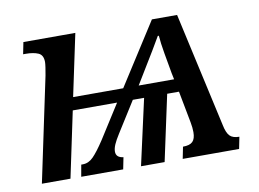

<svg xmlns="http://www.w3.org/2000/svg" viewBox="-63 -628 971 721"><g transform="rotate(-10 422.0 -268.0)"><path d="M126 -398Q129 -414 131 -428Q133 -442 133 -448Q133 -475 114.5 -483Q96 -491 67 -491H57L66 -536H264L214 -300H405L556 -536H652L749 -99Q755 -69 766.5 -57Q778 -45 803 -45L794 0H579L588 -45Q614 -45 625 -56Q636 -67 636 -92Q636 -101 635 -110Q634 -119 632 -130L609 -251H564L510 0H420L476 -251H433L360 -135Q346 -113 339.5 -98Q333 -83 333 -71Q333 -48 361 -45L352 0H192L200 -45H206Q228 -45 246 -63Q264 -81 291 -122L373 -251H204L151 0H42ZM464 -300H599L594 -324Q587 -363 580 -403Q573 -443 571 -471H567Q550 -442 537 -420Q524 -398 509 -374Z"/></g></svg>

Font: Noto Serif Medium
Style: Italic
Weight: 500
Italic angle: -12°
Designer: Monotype Design Team
Foundry: Monotype Imaging Inc.
Version: Version 2.014; ttfautohint (v1.8.4.7-5d5b)